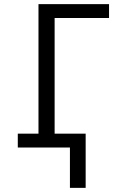

<svg xmlns="http://www.w3.org/2000/svg" viewBox="-20 -713 600 928"><path d="M318 195V0H66V-67H166V-693H507V-626H244V-67H394V195Z"/></svg>

Font: Ubuntu Sans Mono
Style: Regular
Weight: 400
Monospace: yes
Designer: Dalton Maag Ltd
Foundry: Dalton Maag Ltd
Version: Version 1.006